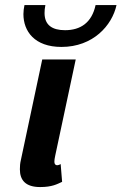

<svg xmlns="http://www.w3.org/2000/svg" viewBox="-20 -737 484 765"><path d="M77.5 -716.7C75 -705 73.3 -692.5 73.3 -680.8C73.3 -612.5 117.5 -550 225 -550C350.8 -550 426.7 -635.8 444.2 -716.7H360.8C345.8 -646.7 300.8 -616.7 239.2 -616.7C187.5 -616.7 157.5 -637.5 157.5 -685C157.5 -694.2 158.3 -705 160.8 -716.7ZM281.7 -500H148.3L63.3 -100C60 -86.7 59.2 -74.2 59.2 -62.5C59.2 -19.2 81.7 8.3 140 8.3C187.5 8.3 207.5 -3.3 227.5 -12.5L221.7 -83.3C221.7 -83.3 211.7 -76.7 204.2 -79.2C199.2 -80.8 196.7 -85 196.7 -93.3C196.7 -98.3 197.5 -105.8 200 -116.7Z"/></svg>

Font: BoonHome
Style: Bold Oblique
Weight: 700
Italic angle: -12°
Designer: Sungsit Sawaiwan
Foundry: Sungsit Sawaiwan
Version: Version 0.2